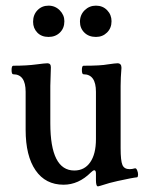

<svg xmlns="http://www.w3.org/2000/svg" viewBox="-20 -643 521 680"><path d="M151.9 -512.2Q127 -512.2 112.1 -527.6Q97.2 -543 97.2 -565.9Q97.2 -590.8 112.8 -606.9Q128.4 -623 151.9 -623Q175.3 -623 191.7 -606.4Q208 -589.8 208 -567.9Q208 -543 192.1 -527.6Q176.3 -512.2 151.9 -512.2ZM319.8 -512.2Q294.4 -512.2 278.8 -527.6Q263.2 -543 263.2 -565.9Q263.2 -590.3 279.8 -606.7Q296.4 -623 319.8 -623Q343.8 -623 359.4 -606.9Q375 -590.8 375 -567.9Q375 -543.5 359.1 -527.8Q343.3 -512.2 319.8 -512.2ZM327.1 17.1Q319.8 17.1 319.8 -4.9V-27.8Q319.8 -40 314 -40Q309.6 -40 301.8 -32.2Q258.3 11.2 205.1 11.2Q141.1 11.2 106 -39.8Q70.8 -90.8 70.8 -183.1V-317.9Q70.8 -379.9 26.9 -379.9Q21 -379.9 21 -395Q21 -410.2 26.9 -410.2Q74.7 -410.2 109.9 -415Q139.2 -418.9 147.9 -418.9Q160.2 -418.9 160.2 -404.8Q158.2 -353 158.2 -338.9V-206.1Q158.2 -39.1 243.2 -39.1Q279.3 -39.1 299.6 -68.4Q319.8 -97.7 319.8 -149.9V-317.9Q319.8 -379.9 275.9 -379.9Q270 -379.9 270 -395Q270 -410.2 275.9 -410.2Q336.9 -410.2 361.8 -415Q388.7 -418.9 396 -418.9Q410.2 -418.9 410.2 -402.8Q407.2 -367.2 407.2 -338.9V-118.2Q407.2 -73.7 413.6 -58.8Q419.9 -43.9 439 -43.9Q447.8 -43.9 458 -46.9Q462.4 -47.9 465.8 -39.8Q469.2 -31.7 469 -24.2Q468.8 -16.6 465.8 -15.1Q450.2 -13.7 397 -2Q370.6 3.4 335 15.1Q329.1 17.1 327.1 17.1Z"/></svg>

Font: Junicode SmCond Medium
Style: Regular
Weight: 500
Width: 4
Designer: Peter S. Baker
Version: Version 2.206